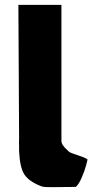

<svg xmlns="http://www.w3.org/2000/svg" viewBox="-20 -773 439 794"><path d="M56 -753 59 -200V-199Q58 -181 59 -167V-148Q62 -81 80.5 -52Q99 -23 150 -3Q157 0 170 0.5Q183 1 196 1Q209 1 238.5 0.5Q268 0 293 0Q305 -9 317.5 -37.5Q330 -66 336 -89L342 -113Q338 -119 304.5 -130Q271 -141 266 -145Q263 -148 256.5 -154Q250 -160 247 -163.5Q244 -167 240.5 -172Q237 -177 235.5 -181.5Q234 -186 234 -191V-753Z"/></svg>

Font: Hussar
Style: BoldWeb
Weight: 700
Foundry: Cannot Into Space Fonts
Version: Version 2.00